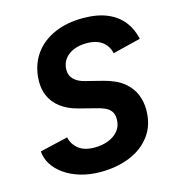

<svg xmlns="http://www.w3.org/2000/svg" viewBox="-108 -802 829 907"><g transform="rotate(-15 307.0 -348.0)"><path d="M275 14Q220 14 175 0.5Q130 -13 97 -36.5Q64 -60 45.5 -90Q27 -120 25 -153L162 -185Q169 -151 197 -128Q225 -105 276 -105Q312 -105 342.5 -116.5Q373 -128 392 -151Q411 -174 411 -207Q411 -231 401 -245.5Q391 -260 372.5 -268.5Q354 -277 328 -283L246 -304Q199 -316 164.5 -342Q130 -368 114 -407Q98 -446 103 -497Q110 -563 145.5 -610.5Q181 -658 241 -684Q301 -710 379 -710Q449 -710 497.5 -689.5Q546 -669 575 -632Q604 -595 614 -546L477 -512Q471 -546 443 -568.5Q415 -591 365 -591Q330 -591 302 -579.5Q274 -568 257.5 -546Q241 -524 241 -493Q241 -465 260 -446.5Q279 -428 313 -420L396 -399Q458 -383 492.5 -355Q527 -327 542 -291Q557 -255 557 -215Q557 -140 518.5 -88.5Q480 -37 416 -11.5Q352 14 275 14Z"/></g></svg>

Font: Figtree
Style: Bold Italic
Weight: 700
Italic angle: -9.5°
Foundry: Erik Kennedy
Version: Version 2.001;gftools[0.9.30]